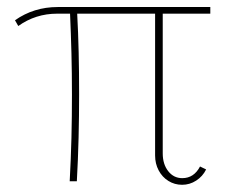

<svg xmlns="http://www.w3.org/2000/svg" viewBox="-20 -508 661 538"><path d="M557.6 -33.2Q547.9 -13.7 529.8 -2Q511.7 9.8 490.2 9.8Q469.2 9.8 451.9 -1Q434.6 -11.7 424.6 -30.5Q414.6 -49.3 414.6 -72.3V-469.7H196.3Q199.2 -416.5 200.4 -362.1Q201.7 -307.6 201.7 -244.1Q201.7 -183.6 200.2 -122.1Q198.7 -60.5 195.3 0H175.3Q178.7 -63 180.2 -121.8Q181.6 -180.7 181.6 -242.7Q181.6 -302.2 180.2 -358.6Q178.7 -415 176.3 -469.7H140.1Q79.6 -469.7 31.2 -435.1L22 -451.2Q74.7 -488.3 141.6 -488.3H569.3V-469.7H436V-78.1Q436 -47.9 451.4 -28.3Q466.8 -8.8 490.7 -8.8Q523.4 -8.8 540.5 -41.5Z"/></svg>

Font: Kumbh Sans Thin
Style: Regular
Weight: 250
Version: Version 1.004